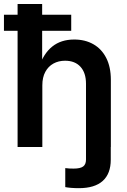

<svg xmlns="http://www.w3.org/2000/svg" viewBox="-25 -748 648 977"><path d="M376 209.5Q355.5 209.5 337.4 208Q319.3 206.5 307.1 204.1V107.4Q316.4 108.9 328.1 109.4Q339.8 109.9 349.6 109.9Q383.8 109.9 398.2 99.1Q412.6 88.4 412.6 64V0H538.6V64.9Q538.6 135.7 497.8 172.6Q457 209.5 376 209.5ZM190.4 -313.5V0H64.5V-727.5H189.5V-405.3H173.3Q196.3 -475.6 241 -511.2Q285.6 -546.9 352.5 -546.9Q408.2 -546.9 450.2 -522.9Q492.2 -499 515.6 -453.1Q539.1 -407.2 539.1 -341.3V0H412.6V-321.8Q412.6 -377.4 384.5 -408.2Q356.4 -439 306.2 -439Q272.9 -439 246.8 -424.6Q220.7 -410.2 205.6 -382.3Q190.4 -354.5 190.4 -313.5ZM-4.9 -591.3V-672.9H337.4V-591.3Z"/></svg>

Font: Inter 18pt SemiBold
Style: Regular
Weight: 600
Designer: Rasmus Andersson
Foundry: rsms
Version: Version 4.001;git-66647c0bb